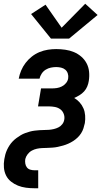

<svg xmlns="http://www.w3.org/2000/svg" viewBox="-30 -790 550 1025"><path d="M339 -584H242L136 -715L213 -765L299 -642L425 -770L491 -710ZM154 215Q131 215 108.5 212Q86 209 66 201Q46 193 29 179.5Q12 166 2.5 147Q-7 128 -9 105.5Q-11 83 -7 60Q-5 47 -1.5 34.5Q2 22 7.5 10Q13 -2 20.5 -13.5Q28 -25 37.5 -35Q47 -45 58 -53Q69 -61 80.5 -68Q92 -75 104.5 -79.5Q117 -84 129.5 -87.5Q142 -91 155 -92.5Q168 -94 180.5 -95Q193 -96 206 -96Q219 -96 231.5 -97Q244 -98 257 -101Q270 -104 282 -110Q294 -116 302.5 -127Q311 -138 313 -151Q316 -167 310 -182.5Q304 -198 291.5 -207Q279 -216 263 -219Q247 -222 231 -222H173L189 -318H246Q260 -318 273.5 -320Q287 -322 300 -328.5Q313 -335 322.5 -346.5Q332 -358 334 -372Q336 -385 332 -397.5Q328 -410 318.5 -418Q309 -426 296 -429Q283 -432 270 -432Q256 -432 241.5 -429Q227 -426 214 -418Q201 -410 192.5 -397Q184 -384 181 -370H70Q74 -392 83 -413.5Q92 -435 106.5 -454Q121 -473 140 -488Q159 -503 181 -512Q203 -521 225.5 -524.5Q248 -528 270 -528Q294 -528 318.5 -524.5Q343 -521 364.5 -512Q386 -503 403.5 -488Q421 -473 432 -452.5Q443 -432 445.5 -407.5Q448 -383 444 -358Q442 -344 436 -329Q430 -314 419 -302Q408 -290 394 -281.5Q380 -273 366 -267Q382 -258 395 -243.5Q408 -229 415.5 -211.5Q423 -194 424.5 -173.5Q426 -153 423 -133Q420 -119 415.5 -105Q411 -91 403 -78.5Q395 -66 384 -55.5Q373 -45 360.5 -37Q348 -29 334.5 -23Q321 -17 307 -13Q293 -9 279 -6Q265 -3 251 -2Q237 -1 223 -0.5Q209 0 195 0.5Q181 1 167 4Q153 7 140 14Q127 21 117.5 33.5Q108 46 105 59Q103 71 105 83Q107 95 113.5 103.5Q120 112 131 115.5Q142 119 154 119H174V215Z"/></svg>

Font: Iosevka SS04 Oblique
Style: Bold
Weight: 700
Italic angle: -9°
Monospace: yes
Designer: Belleve Invis
Foundry: Belleve Invis
Version: Version 19.0.0; ttfautohint (v1.8.4)